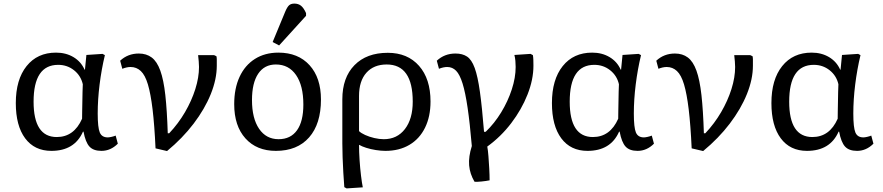

<svg xmlns="http://www.w3.org/2000/svg" viewBox="-20 -826 4916 1069"><path d="M266 14Q172 14 120 -56Q68 -126 68 -252Q68 -383 128 -458Q188 -533 292 -533Q347 -533 389 -508Q431 -483 451 -438H453L461 -520L551 -526L564 -519Q545 -440 534.5 -355.5Q524 -271 524 -194Q524 -116 535.5 -88.5Q547 -61 580 -61Q588 -61 601 -64Q614 -67 624 -71L636 -26Q596 14 545 14Q500 14 478 -10Q456 -34 445 -93H442Q395 14 266 14ZM296 -63Q392 -63 437 -165Q437 -180 437.5 -205Q438 -230 438.5 -259Q439 -288 439.5 -314Q440 -340 441 -357Q430 -405 392 -435Q354 -465 304 -465Q167 -465 167 -260Q167 -63 296 -63Z M910 15 846 0Q840 -130 829.5 -217Q819 -304 803.5 -356Q788 -408 764 -430.5Q740 -453 707 -453Q686 -453 661 -443L649 -488Q692 -528 753 -528Q795 -528 824.5 -506Q854 -484 872.5 -433Q891 -382 900.5 -296.5Q910 -211 914 -84H922Q973 -138 1010 -201.5Q1047 -265 1067.5 -330Q1088 -395 1088 -453Q1088 -467 1086.5 -484Q1085 -501 1083 -519H1172L1185 -513Q1187 -505 1187 -495.5Q1187 -486 1187 -460Q1187 -385 1153.5 -302Q1120 -219 1058 -137.5Q996 -56 910 15Z M1516 14Q1409 14 1346.5 -55.5Q1284 -125 1284 -246Q1284 -334 1314 -398.5Q1344 -463 1399.5 -498Q1455 -533 1530 -533Q1640 -533 1703.5 -463Q1767 -393 1767 -272Q1767 -136 1701 -61Q1635 14 1516 14ZM1531 -51Q1598 -51 1633.5 -100.5Q1669 -150 1669 -244Q1669 -349 1628.5 -408Q1588 -467 1516 -467Q1452 -467 1417.5 -415.5Q1383 -364 1383 -269Q1383 -167 1422.5 -109Q1462 -51 1531 -51ZM1534 -573 1498 -592 1568 -761Q1579 -787 1589.5 -796.5Q1600 -806 1619 -806Q1641 -806 1656 -794Q1671 -782 1684 -753V-738Z M1910 223 1897 216Q1894 179 1891.5 135.5Q1889 92 1887.5 49.5Q1886 7 1886 -27V-273Q1886 -394 1953.5 -463Q2021 -532 2139 -532Q2249 -532 2313 -459.5Q2377 -387 2377 -261Q2377 -177 2346.5 -115Q2316 -53 2259.5 -19.5Q2203 14 2126 14Q2102 14 2073 9.5Q2044 5 2019 -3Q1994 -11 1981 -19H1979Q1979 19 1982 65Q1985 111 1990 152Q1995 193 2000 217ZM2117 -51Q2191 -51 2234.5 -107.5Q2278 -164 2278 -260Q2278 -467 2133 -467Q2061 -467 2020 -421Q1979 -375 1979 -292V-96Q1990 -85 2013 -74.5Q2036 -64 2064 -57.5Q2092 -51 2117 -51Z M2622 186Q2596 142 2592 94.5Q2588 47 2607 -13Q2596 -141 2583.5 -226Q2571 -311 2555.5 -361Q2540 -411 2519.5 -432Q2499 -453 2470 -453Q2449 -453 2424 -443L2412 -488Q2455 -528 2516 -528Q2555 -528 2580.5 -511Q2606 -494 2623 -447.5Q2640 -401 2652 -315Q2664 -229 2675 -92H2684Q2733 -139 2770.5 -200.5Q2808 -262 2829.5 -328Q2851 -394 2851 -453Q2851 -470 2849.5 -487Q2848 -504 2844 -520L2934 -526L2947 -519Q2949 -508 2949.5 -492.5Q2950 -477 2950 -460Q2950 -383 2917 -299.5Q2884 -216 2826.5 -140.5Q2769 -65 2693 -10Q2697 11 2699.5 44Q2702 77 2704 112.5Q2706 148 2706 178Q2686 182 2661.5 184.5Q2637 187 2622 186Z M3251 14Q3157 14 3105 -56Q3053 -126 3053 -252Q3053 -383 3113 -458Q3173 -533 3277 -533Q3332 -533 3374 -508Q3416 -483 3436 -438H3438L3446 -520L3536 -526L3549 -519Q3530 -440 3519.5 -355.5Q3509 -271 3509 -194Q3509 -116 3520.5 -88.5Q3532 -61 3565 -61Q3573 -61 3586 -64Q3599 -67 3609 -71L3621 -26Q3581 14 3530 14Q3485 14 3463 -10Q3441 -34 3430 -93H3427Q3380 14 3251 14ZM3281 -63Q3377 -63 3422 -165Q3422 -180 3422.5 -205Q3423 -230 3423.5 -259Q3424 -288 3424.5 -314Q3425 -340 3426 -357Q3415 -405 3377 -435Q3339 -465 3289 -465Q3152 -465 3152 -260Q3152 -63 3281 -63Z M3895 15 3831 0Q3825 -130 3814.5 -217Q3804 -304 3788.5 -356Q3773 -408 3749 -430.5Q3725 -453 3692 -453Q3671 -453 3646 -443L3634 -488Q3677 -528 3738 -528Q3780 -528 3809.5 -506Q3839 -484 3857.5 -433Q3876 -382 3885.5 -296.5Q3895 -211 3899 -84H3907Q3958 -138 3995 -201.5Q4032 -265 4052.5 -330Q4073 -395 4073 -453Q4073 -467 4071.5 -484Q4070 -501 4068 -519H4157L4170 -513Q4172 -505 4172 -495.5Q4172 -486 4172 -460Q4172 -385 4138.5 -302Q4105 -219 4043 -137.5Q3981 -56 3895 15Z M4473 14Q4379 14 4327 -56Q4275 -126 4275 -252Q4275 -383 4335 -458Q4395 -533 4499 -533Q4554 -533 4596 -508Q4638 -483 4658 -438H4660L4668 -520L4758 -526L4771 -519Q4752 -440 4741.5 -355.5Q4731 -271 4731 -194Q4731 -116 4742.5 -88.5Q4754 -61 4787 -61Q4795 -61 4808 -64Q4821 -67 4831 -71L4843 -26Q4803 14 4752 14Q4707 14 4685 -10Q4663 -34 4652 -93H4649Q4602 14 4473 14ZM4503 -63Q4599 -63 4644 -165Q4644 -180 4644.5 -205Q4645 -230 4645.5 -259Q4646 -288 4646.5 -314Q4647 -340 4648 -357Q4637 -405 4599 -435Q4561 -465 4511 -465Q4374 -465 4374 -260Q4374 -63 4503 -63Z"/></svg>

Font: Literata 7pt
Style: Regular
Weight: 400
Designer: Latin by Veronika Burian and Jose Scaglione. Greek by Irene Vlachou. Cyrillic by Vera Evstafieva.
Foundry: TypeTogether
Version: Version 3.002